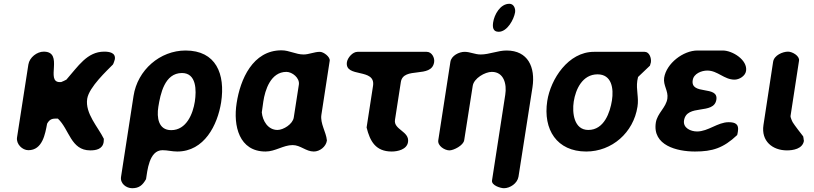

<svg xmlns="http://www.w3.org/2000/svg" viewBox="-20 -794 4304 1015"><path d="M211 -521C176 -521 136 -491 130 -453L70 -67C65 -32 98 0 130 0C205 0 219 -87 229 -140C240 -160 252 -167 273 -167H286C347 -110 354 1 457 1C487 1 522 -5 528 -43C528 -46 529 -58 529 -60C499 -122 429 -194 441 -272C451 -334 547 -422 577 -453C580 -457 586 -476 587 -480C593 -516 557 -521 531 -521C440 -521 393 -443 331 -373C328 -371 307 -361 303 -360H296C218 -360 320 -521 211 -521Z M961 -527C826 -527 707 -424 686 -287L620 140C614 176 647 201 679 201C715 201 734 185 752 153C759 112 767 0 839 0C866 0 889 7 917 7C1060 7 1130 -133 1149 -253C1172 -403 1122 -527 961 -527ZM817 -229C828 -297 850 -408 942 -408C1019 -408 1019 -316 1010 -257C1000 -193 966 -106 885 -106C817 -106 808 -173 817 -229Z M1231 -249C1212 -129 1244 7 1384 7C1435 7 1478 -27 1527 -27C1569 -27 1597 7 1639 7C1670 7 1703 -18 1708 -50V-53C1704 -96 1672 -141 1679 -187L1723 -473C1726 -493 1691 -520 1671 -520C1642 -520 1613 -506 1585 -506C1543 -506 1510 -528 1468 -528C1316 -528 1250 -374 1231 -249ZM1364 -200C1365 -208 1371 -248 1372 -257C1381 -318 1411 -414 1494 -414C1525 -414 1565 -382 1560 -347L1533 -173C1528 -138 1478 -107 1447 -107C1396 -107 1368 -156 1364 -200Z M1918 -120C1936 -47 1966 7 2051 7C2081 7 2131 -3 2137 -43C2146 -100 2060 -108 2068 -160L2099 -360C2112 -445 2261 -377 2275 -465C2279 -488 2263 -520 2236 -520H1870C1844 -520 1818 -489 1814 -466C1801 -380 1967 -437 1952 -340Z M2580 -414C2644 -414 2660 -349 2651 -293L2581 160C2577 186 2626 201 2644 201C2676 201 2715 176 2721 140L2795 -333C2811 -439 2771 -527 2658 -527C2611 -527 2567 -506 2521 -506C2490 -506 2466 -520 2436 -520C2407 -520 2366 -500 2361 -467L2297 -53C2292 -23 2331 1 2356 1C2378 1 2430 -25 2434 -53L2479 -340C2485 -380 2544 -414 2580 -414ZM2587 -676C2583 -650 2586 -626 2616 -626C2662 -626 2697 -692 2703 -729C2706 -749 2696 -774 2673 -774C2624 -774 2593 -716 2587 -676Z M2873 -260C2850 -109 2924 7 3079 7C3215 7 3329 -93 3350 -230C3358 -279 3342 -319 3349 -367C3350 -372 3353 -386 3353 -387L3416 -447C3416 -448 3420 -461 3421 -465C3424 -487 3413 -520 3388 -520H3120C2984 -520 2891 -376 2873 -260ZM3013 -257C3023 -322 3059 -401 3139 -401C3214 -401 3225 -326 3215 -263C3205 -200 3174 -107 3090 -107C3014 -107 3004 -198 3013 -257Z M3447 -146C3428 -25 3559 7 3654 7C3746 7 3804 -11 3877 -80C3878 -83 3881 -97 3881 -100C3887 -137 3868 -148 3832 -148C3774 -148 3724 -99 3665 -99C3632 -99 3590 -117 3596 -157C3610 -247 3754 -185 3767 -267C3779 -344 3629 -289 3642 -370C3647 -405 3689 -421 3719 -421C3774 -421 3808 -373 3863 -373C3888 -373 3920 -392 3924 -419C3933 -477 3852 -527 3801 -527H3667C3592 -527 3503 -459 3491 -383C3485 -342 3514 -314 3508 -273C3501 -225 3455 -196 3447 -146Z M4146 -521C4118 -521 4072 -502 4067 -467L4016 -133C4003 -48 4064 1 4140 1C4171 1 4223 -6 4230 -50C4230 -51 4229 -53 4229 -53C4229 -56 4227 -70 4226 -73C4217 -84 4178 -135 4171 -147C4167 -153 4158 -176 4159 -180L4204 -473C4208 -499 4168 -521 4146 -521Z"/></svg>

Font: Asimov Print
Style: Regular
Weight: 500
Designer: Google
Version: Version 2.000980: 2014